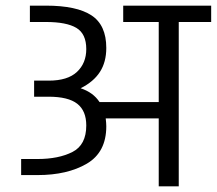

<svg xmlns="http://www.w3.org/2000/svg" viewBox="-20 -661 769 681"><path d="M729 -641V-583H614V0H543V-241H355Q357 -223 357 -213Q357 -121 288 -80.5Q219 -40 113 -40H55V-97H113Q188 -97 237 -122Q286 -147 286 -216Q286 -268 254 -293Q222 -318 152 -318H101V-375H153Q220 -375 253 -406Q286 -437 286 -487Q286 -541 251 -562Q216 -583 143 -583H86V-641H143Q252 -641 304.5 -606.5Q357 -572 357 -491Q357 -441 334.5 -406Q312 -371 266 -348Q311 -333 333 -299H543V-583H417V-641Z"/></svg>

Font: Biryani Light
Style: Regular
Weight: 300
Designer: Dan Reynolds and Mathieu Réguer
Foundry: Dan Reynolds and Mathieu Réguer
Version: Version 1.004; ttfautohint (v1.1) -l 5 -r 5 -G 72 -x 0 -D la